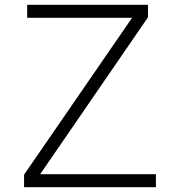

<svg xmlns="http://www.w3.org/2000/svg" viewBox="-20 -778 748 798"><path d="M628 -54V0H80V-52L529 -704H93V-758H595V-706L147 -54Z"/></svg>

Font: Biryani UltraLight
Style: Regular
Weight: 250
Designer: Dan Reynolds and Mathieu Réguer
Foundry: Dan Reynolds and Mathieu Réguer
Version: Version 1.003; ttfautohint (v1.1) -l 5 -r 5 -G 72 -x 0 -D la